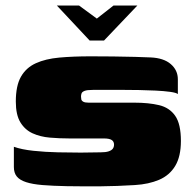

<svg xmlns="http://www.w3.org/2000/svg" viewBox="-20 -667 702 692"><path d="M185 -647H265L329 -600L389 -647H475L355 -521H303ZM30 -138Q58 -128 100.5 -123.5Q143 -119 189 -118Q235 -117 271 -117Q285 -117 307.5 -117.5Q330 -118 343 -118Q361 -118 371.5 -121.5Q382 -125 386.5 -131Q391 -137 391 -146Q391 -157 382.5 -162.5Q374 -168 354 -168Q345 -168 332 -168Q319 -168 295.5 -168Q272 -168 230 -168Q194 -168 159.5 -171Q125 -174 97.5 -186.5Q70 -199 53.5 -226Q37 -253 37 -301Q37 -358 55.5 -390.5Q74 -423 109 -439Q144 -455 194 -459.5Q244 -464 307 -464Q345 -464 387.5 -463.5Q430 -463 467 -462Q504 -461 523 -460Q570 -458 595.5 -436Q621 -414 621 -381Q621 -377 621 -364.5Q621 -352 621 -340.5Q621 -329 621 -328Q615 -333 593 -336Q571 -339 541 -340.5Q511 -342 481 -342.5Q451 -343 428 -343H315Q294 -343 285 -339.5Q276 -336 274 -330.5Q272 -325 272 -319Q272 -314 273 -309Q274 -304 280 -300.5Q286 -297 299 -297Q376 -297 418 -297Q460 -297 464 -297Q516 -297 553.5 -288Q591 -279 611.5 -249.5Q632 -220 632 -159Q632 -103 611.5 -69Q591 -35 553.5 -19Q516 -3 466 0Q401 4 343.5 4.5Q286 5 221 4Q170 3 133.5 0Q97 -3 74 -10.5Q51 -18 40.5 -31Q30 -44 30 -65Z"/></svg>

Font: Genos Black
Style: Regular
Weight: 900
Designer: Robert E. Leuschke
Foundry: Robert E. Leuschke
Version: Version 1.010